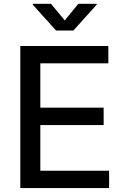

<svg xmlns="http://www.w3.org/2000/svg" viewBox="-20 -963 642 983"><path d="M84 0V-727.5H534.7V-638.7H186.5V-411.6H510.7V-322.8H186.5V-88.9H538.6V0ZM241.2 -943.4 311.5 -858.4 380.9 -943.4H475.1V-939L355.5 -806.6H267.1L147.9 -939V-943.4Z"/></svg>

Font: Inter Cardless
Style: Regular
Weight: 400
Designer: Rasmus Andersson
Foundry: rsms
Version: Version 4.001;git-9221beed3